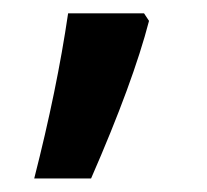

<svg xmlns="http://www.w3.org/2000/svg" viewBox="-20 -136 307 285"><path d="M201.2 -105Q177.7 -14.2 115.2 128.9H30.8Q64.5 -2.9 81.1 -116.2H193.8Z"/></svg>

Font: f0_41667          
Style: Regular
Weight: 600
Foundry: Ascender Corporation
Version: Version 1.10